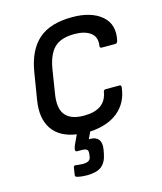

<svg xmlns="http://www.w3.org/2000/svg" viewBox="-106 -578 720 854"><g transform="rotate(-15 254.0 -151.5)"><path d="M189 196.8Q165.5 196.8 145 191.9Q139.6 190.4 137.7 188.2Q135.7 186 136.2 181.2L141.1 148.9Q142.6 139.2 150.9 140.1Q168 143.1 185.1 143.1Q218.3 143.1 221.2 121.1L223.1 107.9Q225.1 92.8 218.5 87.4Q211.9 82 193.8 82H174.8Q164.6 82 166 71.8Q167.5 60.5 171.9 51.8L191.9 8.8Q114.7 -2.4 81.1 -52.5Q47.4 -102.5 61 -185.1L81.1 -308.1Q97.2 -405.3 151.1 -452.6Q205.1 -500 306.2 -500Q394.5 -500 441.9 -459.2Q489.3 -418.5 473.1 -346.2Q469.7 -335 460.9 -335H398.9Q389.2 -335 391.1 -346.2Q397 -384.8 370.8 -404.8Q344.7 -424.8 295.9 -424.8Q233.9 -424.8 203.4 -394.5Q172.9 -364.3 162.1 -297.9L145 -189.9Q134.3 -125.5 159.4 -94.2Q184.6 -63 245.1 -63Q343.8 -63 356.9 -141.1Q358.4 -151.9 368.2 -151.9H431.2Q440.4 -151.9 439 -141.1Q431.6 -72.8 383.1 -32.5Q334.5 7.8 252.9 12.2L237.8 43.9H246.1Q271 43.9 283 60.1Q294.9 76.2 289.1 106.9L286.1 123Q278.8 162.1 256.3 179.4Q233.9 196.8 189 196.8Z"/></g></svg>

Font: Sofia Sans
Style: Italic
Weight: 400
Italic angle: -9°
Designer: Botio Nikoltchev, Ani Petrova
Foundry: lettersoup
Version: Version 4.100